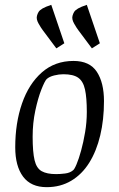

<svg xmlns="http://www.w3.org/2000/svg" viewBox="-20 -765 493 794"><path d="M213 -565 157 -640Q150 -649 139.5 -667.5Q129 -686 133 -700Q135 -708 139.5 -715.5Q144 -723 156 -730Q168 -737 192 -745L246 -586ZM360 -565 304 -640Q297 -649 286.5 -667.5Q276 -686 280 -700Q282 -708 286.5 -715.5Q291 -723 303 -730Q315 -737 339 -745L393 -586ZM173 9Q108 9 75.5 -34.5Q43 -78 43 -156Q43 -256 71 -337Q99 -418 153 -465.5Q207 -513 284 -513Q351 -513 380.5 -468Q410 -423 410 -347Q410 -270 394.5 -205Q379 -140 349 -92Q319 -44 274.5 -17.5Q230 9 173 9ZM212 -45Q229 -45 249 -47.5Q269 -50 281 -60Q287 -63 296.5 -85.5Q306 -108 315.5 -142.5Q325 -177 332 -218.5Q339 -260 339 -302Q339 -361 331.5 -395Q324 -429 303.5 -443.5Q283 -458 242 -458Q224 -458 204 -453Q184 -448 173 -438Q165 -430 151 -394.5Q137 -359 126 -307.5Q115 -256 115 -200Q115 -136 123 -102.5Q131 -69 152.5 -57Q174 -45 212 -45Z"/></svg>

Font: Faustina Light
Style: Italic
Weight: 300
Italic angle: -8°
Designer: Alfonso Garcia
Foundry: http://www.omnibus-type.com
Version: Version 1.200